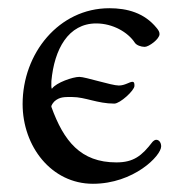

<svg xmlns="http://www.w3.org/2000/svg" viewBox="-20 -433 442 467"><path d="M105 -173C104 -177 110 -184 113 -187C126 -198 138 -197 156 -197C187 -197 217 -181 258 -181C272 -181 307 -213 307 -224C307 -229 307 -234 302 -234C295 -234 284 -225 269 -225C251 -225 188 -246 173 -246C157 -246 117 -232 107 -218C104 -214 105 -231 105 -236C112 -313 146 -376 214 -376C254 -376 291 -355 308 -329C312 -323 323 -319 332 -319C342 -319 368 -338 368 -350C368 -355 366 -359 361 -365C331 -402 289 -413 246 -413C123 -413 35 -303 35 -180C35 -77 105 14 206 14C305 14 372 -54 372 -77C372 -86 367 -93 360 -93C357 -93 354 -91 351 -88C325 -54 305 -38 263 -38C176 -38 135 -90 105 -173Z"/></svg>

Font: EB Garamond 12
Style: Regular
Weight: 400
Version: Version 0.016+